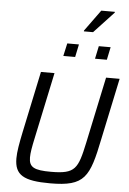

<svg xmlns="http://www.w3.org/2000/svg" viewBox="-69 -1156 814 1213"><g transform="rotate(5 338.0 -549.5)"><path d="M425 -972V-967H483L609 -1102V-1107H523ZM327 -882 309 -801H384L401 -882ZM527 -882 510 -801H585L602 -882ZM296 8C516 8 544 -53 594 -300L676 -688H590L501 -268C465 -100 450 -65 295 -65C189 -65 155 -81 155 -144C155 -173 162 -213 174 -268L263 -688H177L95 -300C80 -228 70 -173 70 -131C70 -25 127 8 296 8Z"/></g></svg>

Font: Saira UNSAM
Style: Italic
Weight: 400
Italic angle: -12°
Designer: Hector Gatti with collaboration of the Omnibus-Type team
Foundry: Omnibus-Type
Version: Version 0.072;PS 000.072;hotconv 1.0.88;makeotf.lib2.5.64775